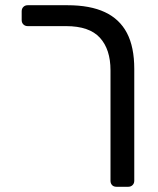

<svg xmlns="http://www.w3.org/2000/svg" viewBox="-20 -591 605 735"><path d="M403 -322Q403 -402 362.5 -446.5Q322 -491 233 -491H86Q76 -491 69.5 -497.5Q63 -504 63 -514V-548Q63 -558 69.5 -564.5Q76 -571 86 -571H238Q325 -571 381.5 -544.5Q438 -518 466 -464.5Q494 -411 494 -327V101Q494 111 487.5 117.5Q481 124 471 124H426Q415 124 409 117.5Q403 111 403 101Z"/></svg>

Font: Rubik Light
Style: Regular
Weight: 400
Version: Version 2.101